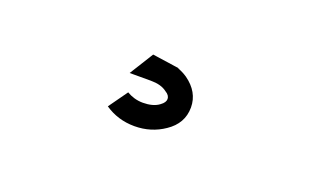

<svg xmlns="http://www.w3.org/2000/svg" viewBox="-34 -133 668 401"><g transform="rotate(20 300.0 68.0)"><path d="M271 145C296 145 318 138 337 125C358 111 369 92 369 68C369 45 358 26 337 11C331 7 324 3 315 0H319L257 -9L224 44H271C286 44 298 47 307 54C314 58 317 63 317 68C317 73 314 78 307 83C298 90 285 93 271 93C257 93 245 89 235 83L205 125C224 138 246 145 271 145Z"/></g></svg>

Font: Kunika
Style: Regular
Weight: 400
Designer: Leo Kuroshita
Foundry: kurogedelic
Version: Version 1.000;PS 001.000;hotconv 1.0.88;makeotf.lib2.5.64775